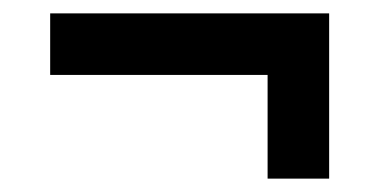

<svg xmlns="http://www.w3.org/2000/svg" viewBox="-20 -374 570 287"><path d="M472 -354V-107H380V-262H55V-354Z"/></svg>

Font: Panefresco 600wt
Style: Regular
Weight: 600
Designer: Campivisivi
Foundry: Campivisivi & Chank Co
Version: Version 1.001